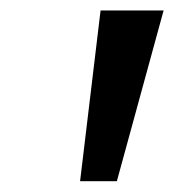

<svg xmlns="http://www.w3.org/2000/svg" viewBox="-20 -791 324 357"><path d="M197.3 -454.1H128.9L167 -771.5H284.2Z"/></svg>

Font: Lesson One
Style: Italic
Weight: 400
Italic angle: -14°
Designer: But Ko, Victor Gaultney, Annie Olsen, Julie Remington, Don Collingsworth, Eric Hays, Becca Hirsbrunner
Version: Version 1.100